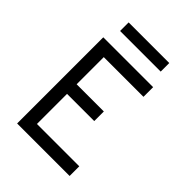

<svg xmlns="http://www.w3.org/2000/svg" viewBox="-244 -984 1103 1103"><g transform="rotate(45 308.0 -432.0)"><path d="M98.5 0V-700H503.5V-621.5H181V-401H402V-323H181V-78.5H525V0ZM141 -794V-863.5H471V-794Z"/></g></svg>

Font: Overpass Mono Light
Style: Regular
Weight: 400
Monospace: yes
Version: Version 4.000